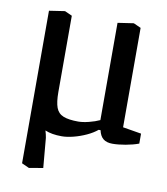

<svg xmlns="http://www.w3.org/2000/svg" viewBox="-77 -569 695 797"><g transform="rotate(10 270.5 -170.5)"><path d="M98 163 67 149V-494L133 -504L164 -490V-168Q164 -126 172.5 -103Q181 -80 203.5 -71Q226 -62 266 -62Q285 -62 311 -68.5Q337 -75 356 -84V-494L423 -504L454 -490V-71L532 -58V-16Q508 -7 477 -1.5Q446 4 422 4Q397 4 383 -7.5Q369 -19 364 -43H356Q338 -28 312 -16Q286 -4 258.5 3Q231 10 209 10Q167 10 139 -2Q144 15 146 28L157 153Z"/></g></svg>

Font: Faustina Medium
Style: Regular
Weight: 500
Designer: Alfonso Garcia
Foundry: http://www.omnibus-type.com
Version: Version 1.200